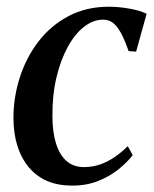

<svg xmlns="http://www.w3.org/2000/svg" viewBox="-20 -556 470 586"><path d="M200 10.5Q115 10.5 68.2 -45.2Q21.5 -101 21 -196Q21 -258 40 -318.2Q59 -378.5 96.2 -427.8Q133.5 -477 188 -506.2Q242.5 -535.5 312.5 -535.5Q340 -535.5 372.2 -530.2Q404.5 -525 427.5 -514L395.5 -398.5L372.5 -400Q360.5 -434.5 349 -455.5Q337.5 -476.5 324.8 -486.2Q312 -496 294.5 -496Q264.5 -496 236.5 -474.2Q208.5 -452.5 186.8 -412.8Q165 -373 152.2 -319.2Q139.5 -265.5 140 -202Q140 -153 151 -118Q162 -83 183.2 -64.5Q204.5 -46 236 -46Q263 -46 286.8 -54.5Q310.5 -63 331.2 -77.5Q352 -92 370 -110L385 -82.5Q368.5 -61 342 -39.5Q315.5 -18 280 -3.8Q244.5 10.5 200 10.5Z"/></svg>

Font: Merriweather 96pt Medium
Style: Italic
Weight: 500
Italic angle: -7.8°
Version: Version 2.101